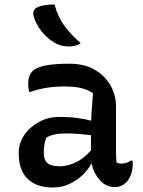

<svg xmlns="http://www.w3.org/2000/svg" viewBox="-20 -829 640 859"><path d="M499 -353V-152Q499 -139 499.5 -127Q500 -115 501 -103Q510 -97 523 -97Q534 -97 545.5 -100.5Q557 -104 566 -111H572Q573 -107 573.5 -103Q574 -99 574 -94Q574 -71 566 -49Q558 -27 547 -15Q523 8 495 8Q454 8 426.5 -23Q399 -54 390 -96H388Q374 -69 348.5 -45Q323 -21 289.5 -5.5Q256 10 216 10Q144 10 104 -28.5Q64 -67 64 -141V-147Q64 -188 88 -224Q112 -260 153.5 -283Q195 -306 247 -306Q289 -306 326 -301Q363 -296 388 -289Q389 -322 391.5 -351Q394 -380 396 -412Q371 -429 340.5 -435.5Q310 -442 268 -442Q224 -442 187 -436Q150 -430 116 -418H110Q109 -426 107.5 -434.5Q106 -443 106 -453Q106 -471 111 -486.5Q116 -502 127 -512Q159 -544 291 -544Q358 -544 404 -517Q450 -490 474.5 -446.5Q499 -403 499 -353ZM176 -146Q176 -113 192.5 -99Q209 -85 247 -85Q280 -85 316.5 -101.5Q353 -118 387 -156V-224Q358 -228 329 -230Q300 -232 274 -232Q218 -232 187 -213Q182 -199 179 -183.5Q176 -168 176 -149ZM224 -809Q238 -756 266 -716.5Q294 -677 341 -636Q330 -628 316.5 -624.5Q303 -621 289 -621Q251 -621 222 -639Q191 -658 166.5 -688Q142 -718 131 -755Q127 -767 130.5 -778.5Q134 -790 146 -796Q173 -809 224 -809Z"/></svg>

Font: Recursive Sn Csl St Med
Style: Regular
Weight: 500
Version: Version 1.079;hotconv 1.0.112;makeotfexe 2.5.65598; ttfautoh